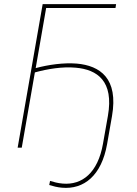

<svg xmlns="http://www.w3.org/2000/svg" viewBox="-20 -720 670 936"><path d="M66 0H86L150 -367C212 -384 285 -396 349 -390C454 -381 536 -325 506 -155L482 -19C457 123 380 183 286 175C260 173 242 167 224 162L220 182C240 188 259 193 281 195C390 205 475 135 502 -17L526 -154C558 -338 468 -400 354 -410C290 -415 218 -405 154 -388L205 -681H543L546 -700H188Z"/></svg>

Font: Fixel Display 20240404 Thin
Style: Italic
Weight: 100
Italic angle: -10°
Designer: AlfaBravo + MacPaw
Foundry: Kyrylo Tkachov, Marchela Mozhyna, Serhii Makarenko, Maria Weinstein, Zakhar Kryvoshyya
Version: Version 1.211;Glyphs 3.2 (3225)